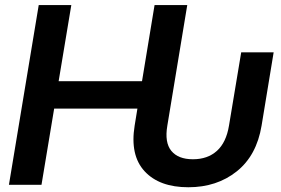

<svg xmlns="http://www.w3.org/2000/svg" viewBox="-20 -748 1136 777"><path d="M742.2 9.8Q625 9.8 565.2 -54.9Q505.4 -119.6 524.9 -239.7L536.1 -308.6H199.2L147.9 0H16.1L136.7 -727.5H268.6L217.3 -419.4H554.7L605.5 -727.5H737.8L657.2 -239.7Q645.5 -171.4 673.3 -137.5Q701.2 -103.5 760.7 -103.5Q820.3 -103.5 857.9 -137.5Q895.5 -171.4 906.7 -239.7L956.1 -536.1H1087.4L1038.6 -239.7Q1018.6 -118.7 938 -54.4Q857.4 9.8 742.2 9.8Z"/></svg>

Font: Inter Display Semi Bold
Style: Italic
Weight: 600
Italic angle: -9.39999°
Designer: Rasmus Andersson
Foundry: rsms
Version: Version 4.000;git-4fc901f